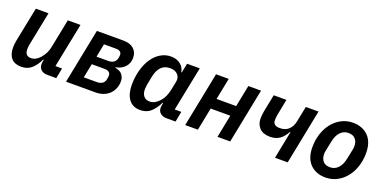

<svg xmlns="http://www.w3.org/2000/svg" viewBox="-17 -1121 3414 1720"><g transform="rotate(20 1690.0 -261.0)"><path d="M241 -522 178 -208Q172 -179 172 -155Q172 -125 185.5 -108Q199 -91 229 -91Q255 -91 276.5 -103.5Q298 -116 316 -137Q358 -185 370 -247L425 -522H546L461 -99H524L505 0H419Q383 0 360.5 -19Q338 -38 338 -73Q338 -81 339 -89Q340 -97 341 -103L344 -116H338Q309 -55 270 -21.5Q231 12 173 12Q111 12 79 -24Q47 -60 47 -126Q47 -144 49 -161.5Q51 -179 55 -199L120 -522Z M702 -522H956Q1019 -522 1054.5 -490.5Q1090 -459 1090 -405Q1090 -354 1057.5 -318.5Q1025 -283 971 -273L970 -269Q1018 -260 1038.5 -233.5Q1059 -207 1059 -171Q1059 -135 1046.5 -103.5Q1034 -72 1010.5 -49Q987 -26 954 -13Q921 0 881 0H598ZM857 -91Q923 -91 935 -144Q937 -154 938.5 -165Q940 -176 940 -181Q940 -204 925 -215Q910 -226 884 -226H761L734 -91ZM890 -304Q920 -304 940.5 -317.5Q961 -331 967 -359Q969 -367 970 -376Q971 -385 971 -390Q971 -411 956.5 -421Q942 -431 917 -431H803L778 -304Z M1556 0Q1520 0 1497 -19Q1474 -38 1474 -72Q1474 -80 1475.5 -89Q1477 -98 1478 -103L1481 -119H1476Q1444 -55 1405 -21.5Q1366 12 1306 12Q1270 12 1242.5 -1.5Q1215 -15 1197 -40Q1179 -65 1170 -99Q1161 -133 1161 -175Q1161 -251 1179 -316.5Q1197 -382 1229.5 -430.5Q1262 -479 1307.5 -506.5Q1353 -534 1407 -534Q1460 -534 1496 -506Q1532 -478 1539 -433H1544L1562 -522H1683L1598 -99H1661L1642 0ZM1361 -89Q1390 -89 1413.5 -103.5Q1437 -118 1454 -138Q1474 -160 1487 -188.5Q1500 -217 1507 -249L1525 -338Q1533 -378 1507.5 -405.5Q1482 -433 1434 -433Q1331 -433 1305 -304L1291 -232Q1289 -221 1287 -205Q1285 -189 1285 -177Q1285 -137 1304.5 -113Q1324 -89 1361 -89Z M1838 -522H1959L1918 -316H2105L2146 -522H2267L2163 0H2042L2085 -217H1898L1855 0H1734Z M2642 -263H2637Q2608 -210 2571.5 -185.5Q2535 -161 2482 -161Q2416 -161 2382 -196.5Q2348 -232 2348 -286Q2348 -305 2350 -322.5Q2352 -340 2355 -357L2388 -522H2509L2478 -363Q2476 -352 2475 -340Q2474 -328 2474 -317Q2474 -264 2537 -264Q2591 -264 2622.5 -293.5Q2654 -323 2664 -373L2694 -522H2815L2711 0H2590Z M3074 12Q2982 12 2927 -44Q2872 -100 2872 -205Q2872 -274 2892 -334Q2912 -394 2948 -438.5Q2984 -483 3033 -508.5Q3082 -534 3141 -534Q3233 -534 3288 -478Q3343 -422 3343 -317Q3343 -248 3323 -188Q3303 -128 3267 -83.5Q3231 -39 3181.5 -13.5Q3132 12 3074 12ZM3081 -88Q3126 -88 3157.5 -121Q3189 -154 3201 -217L3219 -304Q3221 -314 3222 -321.5Q3223 -329 3223 -340Q3223 -382 3200.5 -408Q3178 -434 3134 -434Q3089 -434 3057.5 -401Q3026 -368 3014 -305L2996 -217Q2994 -209 2993 -201Q2992 -193 2992 -182Q2992 -140 3014.5 -114Q3037 -88 3081 -88Z"/></g></svg>

Font: IBM Plex Sans SmBld
Style: Italic
Weight: 600
Italic angle: -11°
Designer: Mike Abbink, Paul van der Laan, Pieter van Rosmalen
Foundry: Bold Monday
Version: Version 3.005